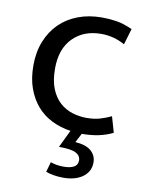

<svg xmlns="http://www.w3.org/2000/svg" viewBox="-79 -533 599 790"><g transform="rotate(10 221.0 -138.5)"><path d="M291 -59Q323 -59 347 -66Q371 -73 394 -84L413 -18Q359 9 284 9L264 47Q309 50 330.5 69Q352 88 352 117Q352 138 343 153.5Q334 169 318.5 179.5Q303 190 283 195Q263 200 241 200Q218 200 198.5 196.5Q179 193 167 188L179 146Q192 151 206 153Q220 155 234 155Q261 155 276.5 146.5Q292 138 292 119Q292 99 272 88.5Q252 78 201 78L236 5Q194 -1 157.5 -19Q121 -37 95 -67Q69 -97 54 -138.5Q39 -180 39 -234Q39 -290 57 -335Q75 -380 107 -411.5Q139 -443 184 -460Q229 -477 283 -477Q314 -477 343.5 -472.5Q373 -468 411 -451L391 -384Q345 -410 292 -410Q219 -410 174 -364.5Q129 -319 129 -237Q129 -186 143 -152Q157 -118 180 -97.5Q203 -77 232 -68Q261 -59 291 -59Z"/></g></svg>

Font: Mukta Malar
Style: Regular
Weight: 400
Designer: Aadarsh Rajan, Girish Dalvi, Yashodeep Gholap
Foundry: Ek Type
Version: Version 2.538;PS 1.000;hotconv 16.6.51;makeotf.lib2.5.65220;